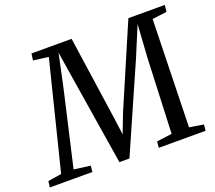

<svg xmlns="http://www.w3.org/2000/svg" viewBox="-160 -911 1211 1079"><g transform="rotate(-20 446.0 -371.5)"><path d="M-36 0 -31.5 -36.5 49.5 -49.5 209.5 -691.5 119 -703 124.5 -743H364.5L436 -248.5L450.5 -140.5L494 -254L704 -743H922L917.5 -703L830.5 -692L814.5 -50L899 -36.5L895.5 0H615.5L619 -37L710 -49L728.5 -493.5L741.5 -694.5L667.5 -517L440 0H380L299 -505.5L269 -695L228 -502.5L124 -49.5L222 -36.5L218.5 0Z"/></g></svg>

Font: Merriweather 36pt
Style: Italic
Weight: 400
Italic angle: -7.8°
Version: Version 2.101